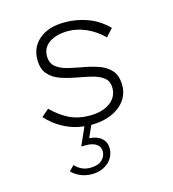

<svg xmlns="http://www.w3.org/2000/svg" viewBox="-108 -579 816 904"><g transform="rotate(-15 300.0 -127.0)"><path d="M231 235Q197 235 171.5 223Q146 211 132 195L156 171Q186 204 229 204Q267 204 286.5 186.5Q306 169 306 144Q306 121 287.5 108.5Q269 96 238 96H214L253 8Q201 3 154.5 -21.5Q108 -46 73 -85L109 -116Q153 -73 195 -53.5Q237 -34 290 -34Q353 -34 390 -61Q427 -88 427 -132Q427 -166 405 -183Q383 -200 348 -208.5Q313 -217 273.5 -224Q234 -231 199 -243.5Q164 -256 142 -281.5Q120 -307 120 -352Q120 -413 165 -451Q210 -489 290 -489Q347 -489 400.5 -469.5Q454 -450 498 -406L464 -369Q425 -407 381 -426Q337 -445 295 -445Q237 -445 202.5 -421.5Q168 -398 168 -357Q168 -322 190 -304Q212 -286 247 -277.5Q282 -269 321.5 -262Q361 -255 396 -242.5Q431 -230 453 -204.5Q475 -179 475 -132Q475 -91 451 -58.5Q427 -26 384.5 -8Q342 10 286 10L260 68Q300 71 320.5 90Q341 109 341 138Q341 166 326.5 188Q312 210 287 222.5Q262 235 231 235Z"/></g></svg>

Font: Red Hat Mono
Style: Italic
Weight: 300
Italic angle: -12°
Monospace: yes
Designer: Pentagram, MCKL
Foundry: Pentagram, MCKL
Version: Version 1.023